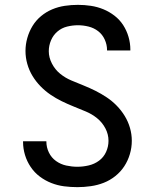

<svg xmlns="http://www.w3.org/2000/svg" viewBox="-20 -763 640 791"><path d="M299 8Q271 8 244 4.5Q217 1 191.5 -9Q166 -19 144 -35.5Q122 -52 106.5 -75Q91 -98 83 -124.5Q75 -151 75 -178V-181H171V-180Q171 -156 181.5 -134.5Q192 -113 211 -99.5Q230 -86 253 -81Q276 -76 299 -76Q322 -76 345.5 -81.5Q369 -87 388 -101Q407 -115 417 -137Q427 -159 427 -183Q427 -210 414 -234.5Q401 -259 380 -276Q359 -293 334 -303.5Q309 -314 284 -324Q259 -334 234.5 -346Q210 -358 188 -373Q166 -388 147 -407.5Q128 -427 114 -450Q100 -473 92.5 -499.5Q85 -526 85 -553Q85 -580 92.5 -606.5Q100 -633 114 -656Q128 -679 149 -696.5Q170 -714 195 -724.5Q220 -735 247 -739Q274 -743 301 -743Q328 -743 354.5 -739Q381 -735 405.5 -725Q430 -715 451.5 -698.5Q473 -682 487.5 -659.5Q502 -637 509.5 -611Q517 -585 517 -559V-555H421V-557Q421 -579 411.5 -600Q402 -621 384.5 -634.5Q367 -648 345 -653.5Q323 -659 301 -659Q279 -659 256.5 -653.5Q234 -648 216.5 -633Q199 -618 190 -596.5Q181 -575 181 -552Q181 -526 194 -501Q207 -476 228 -459Q249 -442 274 -431.5Q299 -421 324 -411Q349 -401 373 -389Q397 -377 419.5 -362Q442 -347 461 -327.5Q480 -308 494 -285Q508 -262 515.5 -236Q523 -210 523 -183Q523 -155 515 -128Q507 -101 492 -78Q477 -55 455 -37.5Q433 -20 407.5 -10Q382 0 354 4Q326 8 299 8Z"/></svg>

Font: Iosevka Fixed Medium Extended
Style: Regular
Weight: 500
Width: 7
Monospace: yes
Designer: Belleve Invis
Foundry: Belleve Invis
Version: Version 24.1.1; ttfautohint (v1.8.4)